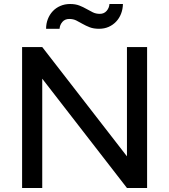

<svg xmlns="http://www.w3.org/2000/svg" viewBox="-20 -934 841 954"><path d="M189.9 0H89.8V-700.2H189.9L610.8 -157.2V-700.2H710.9V0H610.8L189.9 -543ZM209 -791Q209 -816.9 217.8 -839.4Q226.6 -861.8 242.2 -878.4Q257.8 -895 279.8 -904.5Q301.8 -914.1 328.1 -914.1Q355 -914.1 374.3 -906.5Q393.6 -898.9 409.7 -889.6Q425.8 -880.4 441.2 -872.8Q456.5 -865.2 476.1 -865.2Q497.1 -865.2 509.8 -879.9Q522.5 -894.5 523.9 -914.1H590.8Q590.3 -888.2 581.5 -865.7Q572.8 -843.3 557.1 -826.7Q541.5 -810.1 520 -800.5Q498.5 -791 472.2 -791Q444.8 -791 425.5 -798.6Q406.2 -806.2 390.1 -815.4Q374 -824.7 358.9 -832.3Q343.8 -839.8 324.2 -839.8Q302.7 -839.8 290 -825.2Q277.3 -810.5 275.9 -791Z"/></svg>

Font: Aldrich
Style: Regular
Weight: 400
Designer: Matthew Desmond
Foundry: Matthew Desmond
Version: Version 1.001 2011